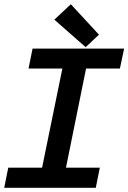

<svg xmlns="http://www.w3.org/2000/svg" viewBox="-23 -888 607 908"><path d="M16 -95H176L272 -564H112L131 -658H564L544 -564H384L289 -95H449L430 0H-3ZM234 -795 312 -868 445 -724 382 -665Z"/></svg>

Font: Codetta
Style: Bold Italic
Weight: 700
Italic angle: -11°
Designer: Ulrich Proeller
Foundry: PROSA GmbH
Version: Version 2.00;September 29, 2018;FontCreator 11.5.0.2427 64-b